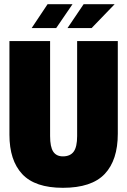

<svg xmlns="http://www.w3.org/2000/svg" viewBox="-20 -886 607 916"><path d="M25 -243V-690H219V-237Q219 -185 234 -162.5Q249 -140 280 -140Q315 -140 331.5 -162.5Q348 -185 348 -237V-690H542V-248Q542 -122 479.5 -56Q417 10 280 10Q147 10 86 -55.5Q25 -121 25 -243ZM207 -866H326L248 -752H131ZM379 -866H527L417 -752H302Z"/></svg>

Font: Decalotype Black
Style: Regular
Weight: 900
Designer: Alfredo Marco Pradil
Foundry: Alfredo Marco Pradil
Version: Version 1.0